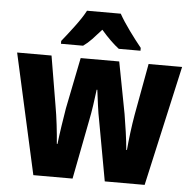

<svg xmlns="http://www.w3.org/2000/svg" viewBox="-54 -820 876 873"><g transform="rotate(5 384.5 -383.0)"><path d="M456 0H638L761 -549H608L565 -314Q558 -274 552.5 -230.5Q547 -187 544 -151H541Q538 -186 531.5 -232Q525 -278 519 -313L474 -549H298L251 -315Q245 -280 238 -233Q231 -186 227 -151H224Q221 -191 215.5 -237.5Q210 -284 203 -323L165 -549H8L130 0H309L361 -269Q368 -303 373.5 -341Q379 -379 383 -412H386Q390 -381 395 -342.5Q400 -304 407 -270ZM462 -766H308Q292 -735 259 -691Q226 -647 203 -619V-606H304Q324 -620 343 -640Q362 -660 385 -686Q430 -634 467 -606H566V-619Q540 -651 510.5 -691.5Q481 -732 462 -766Z"/></g></svg>

Font: Noto Sans Display SemiCondensed Extra
Style: Regular
Weight: 800
Width: 4
Designer: Monotype Design Team
Foundry: Monotype Imaging Inc.
Version: Version 1.900